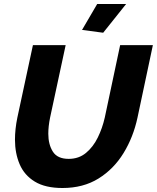

<svg xmlns="http://www.w3.org/2000/svg" viewBox="-20 -936 786 962"><path d="M293 6Q207 6 154.5 -26Q102 -58 78.5 -113Q55 -168 55 -236Q55 -289 67 -347L145 -710H309L231 -347Q222 -303 222 -266Q222 -212 245 -176Q268 -140 324 -140Q375 -140 411 -170Q447 -200 470 -247Q493 -294 505 -347L582 -710H746L669 -347Q648 -249 599 -169Q550 -89 473.5 -41.5Q397 6 293 6ZM497 -772 391 -786 467 -916H612Z"/></svg>

Font: Raleway ExtraBold
Style: Italic
Weight: 800
Italic angle: -12°
Designer: Matt McInerney, Pablo Impallari, Rodrigo Fuenzalida
Foundry: Matt McInerney, Pablo Impallari, Rodrigo Fuenzalida
Version: Version 4.026